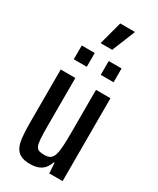

<svg xmlns="http://www.w3.org/2000/svg" viewBox="-223 -948 842 1023"><g transform="rotate(30 198.0 -436.5)"><path d="M152 8Q117 8 95.5 -2.5Q74 -13 62.5 -35Q51 -57 47 -92.5Q43 -128 43 -178V-510H133V-215Q133 -166 135 -137Q137 -108 143.5 -94Q150 -80 162 -76Q174 -72 194 -72Q217 -72 230 -80.5Q243 -89 249.5 -110Q256 -131 258 -165.5Q260 -200 260 -252V-510H349V0H267L263 -63H258Q250 -39 236 -23Q222 -7 201 0.5Q180 8 152 8ZM76 -592V-677H156V-592ZM242 -592V-677H321V-592ZM158 -738V-743L195 -881H284V-876L228 -738Z"/></g></svg>

Font: Saira ExtraCondensed SemiBold
Style: Regular
Weight: 600
Width: 2
Designer: Hector Gatti with collaboration of the Omnibus-Type team
Foundry: Omnibus-Type
Version: Version 1.101